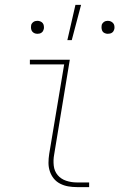

<svg xmlns="http://www.w3.org/2000/svg" viewBox="-20 -764 490 784"><path d="M294 0Q276 0 258.5 -3Q241 -6 225.5 -14Q210 -22 199.5 -35Q189 -48 183.5 -64.5Q178 -81 178 -99Q178 -117 181 -136L242 -501H102V-520H265L201 -132Q197 -110 199.5 -87.5Q202 -65 215.5 -49Q229 -33 250 -26Q271 -19 294 -19H344V0ZM255 -600 288 -744H311L273 -600ZM420 -626Q414 -626 408 -628.5Q402 -631 399 -635.5Q396 -640 395 -646.5Q394 -653 395 -659Q395 -663 397.5 -667Q400 -671 404 -674Q408 -677 412 -678Q416 -679 420 -679Q427 -679 432.5 -676.5Q438 -674 442 -669.5Q446 -665 447 -658.5Q448 -652 447 -646Q446 -642 444 -638Q442 -634 438 -631Q434 -628 429 -627Q424 -626 420 -626ZM133 -626Q126 -626 120.5 -628.5Q115 -631 111.5 -635.5Q108 -640 107 -646.5Q106 -653 107 -659Q107 -663 109.5 -667Q112 -671 116 -674Q120 -677 124.5 -678Q129 -679 133 -679Q139 -679 145 -676.5Q151 -674 154.5 -669.5Q158 -665 159 -658.5Q160 -652 159 -646Q158 -642 156 -638Q154 -634 150 -631Q146 -628 141.5 -627Q137 -626 133 -626Z"/></svg>

Font: Iosevka Etoile Thin
Style: Italic
Weight: 100
Italic angle: -9°
Designer: Belleve Invis
Foundry: Belleve Invis
Version: Version 22.1.2; ttfautohint (v1.8.4)